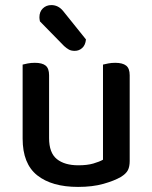

<svg xmlns="http://www.w3.org/2000/svg" viewBox="-20 -721 599 755"><path d="M69 -467Q76 -469 89 -471.5Q102 -474 117 -474Q146 -474 159.5 -463Q173 -452 173 -425V-178Q173 -120 203.5 -95.5Q234 -71 288 -71Q323 -71 347 -78Q371 -85 385 -93V-467Q393 -469 405.5 -471.5Q418 -474 433 -474Q462 -474 476 -463Q490 -452 490 -425V-88Q490 -66 483 -52Q476 -38 455 -25Q429 -10 386.5 2Q344 14 287 14Q184 14 126.5 -31.5Q69 -77 69 -176ZM137 -637Q135 -647 135 -653Q135 -675 148.5 -688Q162 -701 182 -701Q209 -701 228 -678L318 -566Q316 -544 303.5 -532.5Q291 -521 274 -521Q260 -521 251 -526Q242 -531 232 -540Z"/></svg>

Font: Baloo Chettan 2 Medium
Style: Regular
Weight: 500
Designer: Maithili Shingre, Unnati Kotecha and Ek Type
Foundry: Ek Type
Version: Version 1.640;hotconv 1.0.111;makeotfexe 2.5.65597; ttfautoh